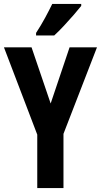

<svg xmlns="http://www.w3.org/2000/svg" viewBox="-20 -954 512 974"><path d="M237 -429 333 -714H472L302 -275V0H169V-271L0 -714H140ZM392 -924Q378 -906 354.5 -879Q331 -852 304.5 -823.5Q278 -795 255 -774H163V-787Q189 -827 209 -864Q229 -901 245 -934H392Z"/></svg>

Font: Noto Sans Sinhala UI ExtraCondensed
Style: Bold
Weight: 700
Width: 2
Designer: Jelle Bosma - Monotype Design Team
Foundry: Monotype Imaging Inc.
Version: Version 2.006; ttfautohint (v1.8.4.7-5d5b)